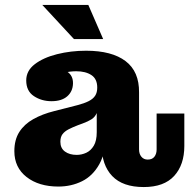

<svg xmlns="http://www.w3.org/2000/svg" viewBox="-20 -743 780 776"><path d="M188 -334Q148 -334 117 -354.5Q86 -375 86 -418Q86 -457 120.5 -483.5Q155 -510 210.5 -524Q266 -538 328 -538Q432 -538 487.5 -496Q543 -454 542 -369L373 -389Q373 -424 349.5 -439.5Q326 -455 288 -455Q263 -455 239.5 -449Q216 -443 199.5 -429Q183 -415 178 -391L182 -472Q225 -470 250.5 -454Q276 -438 275 -405Q274 -373 251.5 -353.5Q229 -334 188 -334ZM561 13Q476 13 433.5 -31.5Q391 -76 391 -155V-171H371V-286H366L373 -341V-389L542 -369V-139Q542 -121 551.5 -109.5Q561 -98 577 -98Q595 -98 604 -109.5Q613 -121 613 -139V-284H725V-153Q725 -77 684 -32Q643 13 561 13ZM216 11Q137 11 87.5 -27.5Q38 -66 38 -132Q38 -178 58 -209.5Q78 -241 114.5 -261.5Q151 -282 199 -294L293 -318Q320 -325 338 -334Q356 -343 364.5 -356Q373 -369 373 -389L375 -286H371Q364 -270 350 -261Q336 -252 314 -244L295 -237Q274 -229 257.5 -220.5Q241 -212 232.5 -200.5Q224 -189 224 -170Q224 -144 242.5 -130.5Q261 -117 290 -117Q310 -117 328.5 -125.5Q347 -134 359 -154Q371 -174 371 -209L408 -206Q408 -127 381.5 -79.5Q355 -32 311.5 -10.5Q268 11 216 11ZM279 -585 151 -723H337L397 -585Z"/></svg>

Font: Montagu Slab 24pt
Style: Bold
Weight: 700
Designer: Florian Karsten
Foundry: Florian Karsten
Version: Version 1.000